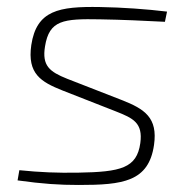

<svg xmlns="http://www.w3.org/2000/svg" viewBox="-20 -514 540 546"><path d="M264 -494C148 -496 84 -485 69 -386C57 -304 97 -281 157 -257L310 -197C358 -178 387 -165 379 -107C369 -36 324 -25 202 -23C143 -22 94 -24 35 -30L30 -1C102 9 148 12 204 12C329 12 403 3 418 -102C429 -179 392 -204 325 -230L171 -290C121 -310 99 -327 108 -382C120 -457 160 -461 265 -459C328 -458 390 -455 449 -452L455 -481C397 -488 328 -493 264 -494Z"/></svg>

Font: Exo 2 Extra Light
Style: Italic
Weight: 250
Italic angle: -8°
Designer: Natanael Gama
Version: Version 1.001;PS 001.001;hotconv 1.0.88;makeotf.lib2.5.64775